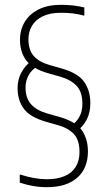

<svg xmlns="http://www.w3.org/2000/svg" viewBox="-20 -768 448 797"><path d="M175 9Q145 9 116.8 4Q88.5 -1 62 -10V-44Q95 -33.5 122 -28.8Q149 -24 175 -24Q218 -24 248.2 -37Q278.5 -50 294.2 -75.2Q310 -100.5 310 -137Q310 -186.5 286.8 -211.5Q263.5 -236.5 219 -249L173 -262Q105.5 -281 79.2 -316.2Q53 -351.5 53 -403Q53 -437.5 68.5 -466.5Q84 -495.5 110 -515L135 -493Q111 -478 98.5 -455Q86 -432 86 -405Q86 -361.5 108.5 -335.8Q131 -310 176 -297L222 -284Q294 -264 319.5 -227.8Q345 -191.5 345 -139Q345 -69.5 300.5 -30.2Q256 9 175 9ZM299 -224 276 -247Q298 -261.5 310 -284Q322 -306.5 322 -337Q322 -386.5 297.8 -412Q273.5 -437.5 229 -450L183 -463Q115.5 -482 89.2 -516.8Q63 -551.5 63 -603Q63 -644.5 82.8 -677.2Q102.5 -710 140.5 -729Q178.5 -748 233 -748Q261 -748 284.2 -745.2Q307.5 -742.5 330 -737V-703Q303 -710 280.8 -712.5Q258.5 -715 233 -715Q187 -715 157 -700.2Q127 -685.5 112.5 -660.5Q98 -635.5 98 -605Q98 -561.5 119.5 -536.2Q141 -511 186 -498L232 -485Q304 -465 329.5 -428.2Q355 -391.5 355 -339Q355 -301 340.2 -272Q325.5 -243 299 -224Z"/></svg>

Font: Encode Sans Condensed Thin
Style: Regular
Weight: 100
Width: 3
Designer: Multiple Designers
Foundry: Impallari Type
Version: Version 3.002